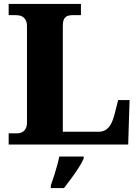

<svg xmlns="http://www.w3.org/2000/svg" viewBox="-20 -734 707 975"><path d="M24 0V-57H70Q81 -57 92 -62.5Q103 -68 110 -80Q117 -92 117 -110V-602Q117 -621 109.5 -633.5Q102 -646 90 -651.5Q78 -657 63 -657H24V-714H391V-657H349Q330 -657 319.5 -651.5Q309 -646 304 -634.5Q299 -623 299 -604V-65H480Q501 -65 516 -74Q531 -83 542 -102Q553 -121 561 -151L580 -226H638L631 0ZM238 208Q245 188 253.5 162Q262 136 269.5 109Q277 82 281 61H405V71Q396 92 379 118.5Q362 145 342 172Q322 199 305 221H238Z"/></svg>

Font: Noto Serif Khmer ExtraBold
Style: Regular
Weight: 800
Version: Version 2.003